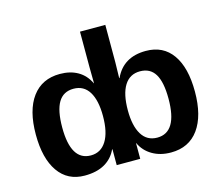

<svg xmlns="http://www.w3.org/2000/svg" viewBox="-103 -860 1160 1005"><g transform="rotate(-15 477.0 -358.0)"><path d="M908.2 -266.1Q908.2 -135.3 855.7 -62.7Q803.2 9.8 705.6 9.8Q647.9 9.8 605 -15.4Q562 -40.5 541.5 -85H540.5V0H413.1V-85.9H411.1Q390.1 -40 346.9 -15.1Q303.7 9.8 238.3 9.8Q146 9.8 95.7 -62.3Q45.4 -134.3 45.4 -263.7Q45.4 -395 98.4 -466.6Q151.4 -538.1 248.5 -538.1Q304.7 -538.1 345.5 -514.6Q386.2 -491.2 408.2 -444.8H409.2L408.2 -531.7V-724.6H545.4V-522.5L543.5 -436.5H545.4Q591.8 -538.1 714.4 -538.1Q808.1 -538.1 858.2 -467Q908.2 -396 908.2 -266.1ZM410.2 -267.1Q410.2 -352.5 381.6 -398.7Q353 -444.8 297.4 -444.8Q242.2 -444.8 215.3 -400.1Q188.5 -355.5 188.5 -263.7Q188.5 -84 296.4 -84Q350.6 -84 380.4 -131.6Q410.2 -179.2 410.2 -267.1ZM765.1 -266.1Q765.1 -356 738.8 -399.4Q712.4 -442.9 657.2 -442.9Q601.6 -442.9 572.5 -396.2Q543.5 -349.6 543.5 -261.7Q543.5 -177.7 572 -130.9Q600.6 -84 656.2 -84Q765.1 -84 765.1 -266.1Z"/></g></svg>

Font: Liberation Sans
Style: Bold
Weight: 700
Designer: Steve Matteson
Foundry: Ascender Corporation
Version: Version 2.1.5